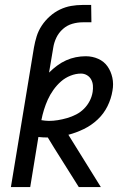

<svg xmlns="http://www.w3.org/2000/svg" viewBox="-20 -755 540 775"><path d="M24 0 117 -563Q121 -586 128 -608.5Q135 -631 148.5 -651.5Q162 -672 181 -689Q200 -706 222 -716.5Q244 -727 267 -731Q290 -735 313 -735H348L349 -665H314Q293 -665 272 -659Q251 -653 234 -638Q217 -623 207.5 -603Q198 -583 195 -563L178 -462Q193 -477 210.5 -490Q228 -503 247 -511.5Q266 -520 286 -524Q306 -528 326 -528Q353 -528 376.5 -517.5Q400 -507 414 -487Q428 -467 433.5 -441.5Q439 -416 434 -389Q429 -357 414 -326.5Q399 -296 374 -272.5Q349 -249 318 -234Q287 -219 256 -211L387 0H298L198 -159L173 -200H172Q163 -200 153.5 -200.5Q144 -201 135 -202L102 0ZM177 -267Q195 -267 213.5 -270Q232 -273 251 -278.5Q270 -284 287.5 -293Q305 -302 319 -316Q333 -330 342 -347.5Q351 -365 354 -384Q356 -397 355 -410Q354 -423 348 -434Q342 -445 331 -451.5Q320 -458 307 -458Q286 -458 264.5 -449.5Q243 -441 226 -426Q209 -411 195.5 -392Q182 -373 173 -353Q164 -333 157.5 -312Q151 -291 147 -270Q154 -269 161.5 -268Q169 -267 177 -267Z"/></svg>

Font: Iosevka Curly
Style: Italic
Weight: 400
Italic angle: -9°
Monospace: yes
Designer: Belleve Invis
Foundry: Belleve Invis
Version: Version 22.1.2; ttfautohint (v1.8.4)